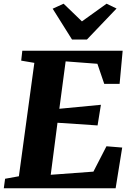

<svg xmlns="http://www.w3.org/2000/svg" viewBox="-30 -1017 716 1037"><path d="M-9.5 0 -2.5 -51.5 72 -65 155.5 -677.5 84.5 -689.5 90.5 -743H632.5L616 -564H533L496 -672.5L324.5 -685.5L290.5 -429.5L515 -451L497 -339.5L280.5 -354L244 -73L474.5 -90L545 -227L630 -220L594.5 0ZM359 -803.5 254.5 -970 313.5 -997Q338.5 -973 363.2 -949.2Q388 -925.5 412.5 -901.5Q446 -925.5 479 -949.2Q512 -973 545.5 -997L599.5 -971L439.5 -803.5Z"/></svg>

Font: Merriweather Light 18pt Black
Style: Italic
Weight: 900
Italic angle: -7.8°
Version: Version 2.101